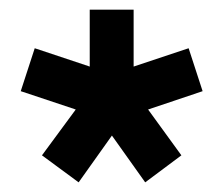

<svg xmlns="http://www.w3.org/2000/svg" viewBox="-20 -731 463 398"><path d="M67 -409 137 -504 23 -542 52 -631 166 -593V-711H257V-593L371 -631L400 -542L287 -504L356 -409L281 -353L212 -450L143 -353Z"/></svg>

Font: Haskoy Bold
Style: Regular
Weight: 700
Designer: Ertekin Erdin
Foundry: Ertekin Erdin
Version: Version 1.500; ttfautohint (v1.8.3)